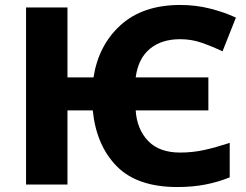

<svg xmlns="http://www.w3.org/2000/svg" viewBox="-20 -744 993 774"><path d="M695 10Q756 10 807.5 0Q859 -10 906 -29V-168Q851 -150 804 -139.5Q757 -129 706 -129Q622 -129 577 -176Q532 -223 527 -299H820V-432H527Q537 -508 584 -547Q631 -586 706 -586Q752 -586 793.5 -571.5Q835 -557 877 -537L931 -673Q884 -695 826.5 -709.5Q769 -724 707 -724Q556 -724 466.5 -643Q377 -562 357 -432H252V-714H85V0H252V-299H354Q368 -158 450.5 -74Q533 10 695 10Z"/></svg>

Font: Noto Sans UI Extra
Style: Regular
Weight: 800
Designer: Monotype Design Team
Foundry: Monotype Imaging Inc.
Version: Version 1.901